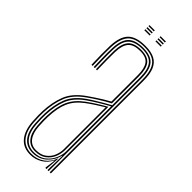

<svg xmlns="http://www.w3.org/2000/svg" viewBox="-226 -704 740 740"><g transform="rotate(45 144.0 -334.0)"><path d="M225.8 0V-505Q225.8 -556 206.2 -577.9Q186.8 -599.8 142 -599.8Q94.8 -599.8 74.1 -578Q53.5 -556.2 51.8 -507.5Q51 -485 51.5 -458.8Q52 -432.5 52.8 -406.8H46.5Q45.8 -432.8 45.2 -459.4Q44.8 -486 45.5 -507.8Q47.2 -560 69.6 -582.8Q92 -605.5 142 -605.5Q174.2 -605.5 193.9 -595.2Q213.5 -585 222.8 -563Q232 -541 232 -505V0ZM126.8 -11.2Q157 -11.2 176.1 -26Q195.2 -40.8 204.4 -61.8Q213.5 -82.8 213.5 -101.2V-347Q195 -337.2 170.9 -322.6Q146.8 -308 127 -293.8Q89 -266.5 74.4 -231.8Q59.8 -197 57.8 -146.5Q57.2 -132.2 57.5 -123.4Q57.8 -114.5 58.8 -95Q61 -54.2 78.9 -32.8Q96.8 -11.2 126.8 -11.2ZM127.2 -17Q99.5 -17 83.2 -37.2Q67 -57.5 64.8 -95.2Q63.8 -112.5 63.5 -123.1Q63.2 -133.8 63.8 -146.2Q65.8 -198.5 80.6 -231.2Q95.5 -264 130.5 -289.5Q146.8 -301.5 167.6 -314.8Q188.5 -328 207.2 -338.2V-101Q207.2 -82.8 199.4 -63.2Q191.5 -43.8 174 -30.4Q156.5 -17 127.2 -17ZM127.8 -22.8Q154 -22.8 170.2 -34.9Q186.5 -47 193.9 -65.1Q201.2 -83.2 201.2 -100.8V-329.5Q186.2 -320.5 168.4 -309Q150.5 -297.5 133 -284.5Q99.2 -259 85.5 -227.4Q71.8 -195.8 70 -146.2Q69.5 -133 69.8 -124.1Q70 -115.2 71 -95.5Q73 -61.5 87.6 -42.1Q102.2 -22.8 127.8 -22.8ZM124.2 5.5Q85.5 5.5 64.2 -20.9Q43 -47.2 40.5 -93.8Q39.5 -111.5 39.2 -123.8Q39 -136 39.5 -147.8Q41.5 -196.5 56.8 -236Q72 -275.5 118 -308.2Q131.2 -317.5 145 -326.6Q158.8 -335.8 172.9 -344.5Q187 -353.2 201.2 -361V-505Q201.2 -542 188.1 -559.6Q175 -577.2 142 -577.2Q107.2 -577.2 92.4 -560.5Q77.5 -543.8 76.2 -506.8Q75.5 -485.5 75.9 -461.4Q76.2 -437.2 77 -406.8H71Q70.2 -435.8 69.9 -461.1Q69.5 -486.5 70 -506.8Q71.2 -546.5 87.4 -564.8Q103.5 -583 142 -583Q178.2 -583 192.9 -564.1Q207.5 -545.2 207.5 -505V-357.2Q184.5 -345 162.2 -331Q140 -317 120.5 -303Q77.2 -272 62.4 -234Q47.5 -196 45.5 -147.5Q45 -133 45.2 -123.8Q45.5 -114.5 46.5 -94.2Q49 -48.8 69.4 -24.5Q89.8 -0.2 125 -0.2Q155.2 -0.2 177.9 -16.4Q200.5 -32.5 210.5 -60.2H212L208.2 -7.2V0H201.8V-4.8L207.2 -44.8H205.8Q195 -21.5 172.8 -8Q150.5 5.5 124.2 5.5ZM213.8 0V-15L215.5 -78.8H214Q208 -50 184.6 -27.9Q161.2 -5.8 125.8 -5.8Q92.8 -5.8 73.9 -28.8Q55 -51.8 52.8 -94.5Q51.8 -112.2 51.5 -123.2Q51.2 -134.2 51.8 -147.2Q53.5 -194.5 67.5 -231.4Q81.5 -268.2 124 -298.8Q138.2 -308.8 154.2 -318.6Q170.2 -328.5 185.8 -337.5Q201.2 -346.5 213.5 -353V-505Q213.5 -550 197 -569.2Q180.5 -588.5 142 -588.5Q101.8 -588.5 83.5 -569.6Q65.2 -550.8 64 -507Q63.2 -484.5 63.8 -458.4Q64.2 -432.2 65 -406.8H58.8Q58 -432.8 57.5 -459.4Q57 -486 57.8 -507.2Q59.2 -553.5 78.6 -573.9Q98 -594.2 142 -594.2Q183.5 -594.2 201.6 -573.5Q219.8 -552.8 219.8 -505V0ZM157 -667.5V-673H186V-667.5ZM96.5 -645V-650.5H125.5V-645ZM96.5 -656.2V-661.8H125.5V-656.2ZM96.5 -667.5V-673H125.5V-667.5ZM157 -645V-650.5H186V-645ZM157 -656.2V-661.8H186V-656.2Z"/></g></svg>

Font: Big Shoulders Inline Display Thin ExtraLight
Style: Regular
Weight: 250
Version: Version 2.002